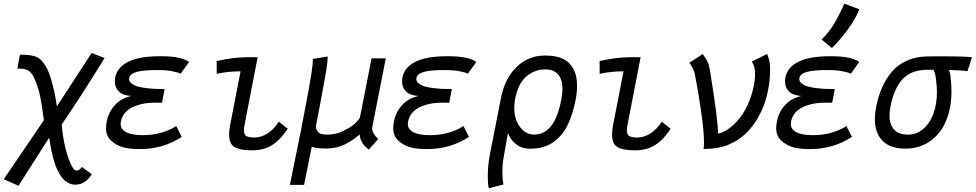

<svg xmlns="http://www.w3.org/2000/svg" viewBox="-36 -804 5274 1038"><path d="M201.2 -154.3Q189.5 -248.5 177.5 -298.6Q165.5 -348.6 145.5 -388.7Q138.2 -403.3 128.9 -412.8Q119.6 -422.4 107.7 -426.8Q95.7 -431.2 85 -432.4Q74.2 -433.6 57.6 -433.6L71.8 -508.3Q130.9 -508.3 158.7 -497.6Q186.5 -486.8 211.4 -445.8Q228.5 -418 243.7 -363.8Q258.8 -309.6 265.1 -269.5L271.5 -229L459.5 -517.6L529.3 -490.2Q408.2 -293 297.9 -130.9Q300.3 -86.9 312 -29.5Q323.7 27.8 342.3 73Q360.8 118.2 377.9 118.2Q381.3 118.2 385 116.9Q388.7 115.7 391.1 114.5Q393.6 113.3 396.5 110.6Q399.4 107.9 400.4 106.4Q401.4 105 404.1 102.1Q406.7 99.1 406.7 98.6L460 137.7Q426.3 194.3 370.6 194.3Q354 194.3 339.4 187.7Q324.7 181.2 313.5 171.6Q302.2 162.1 291.7 145.3Q281.2 128.4 274.2 114.5Q267.1 100.6 260.3 78.6Q253.4 56.6 249.5 43Q245.6 29.3 241.2 6.8Q236.8 -15.6 235.6 -24.2Q234.4 -32.7 231.4 -50.8Q230.5 -57.1 230 -60.1L64 200.2L-15.6 165Z M946.8 -64Q846.2 2 720.7 2Q658.2 2 624.3 -9.3Q590.3 -20.5 564.5 -43.9Q537.1 -69.3 537.1 -112.3Q537.1 -125.5 541 -147Q550.8 -197.8 584.5 -235.1Q618.2 -272.5 673.8 -285.2Q627.4 -288.1 606.2 -309.6Q585 -331.1 585 -363.3Q585 -375.5 586.9 -385.3Q597.7 -440.4 657.5 -470.2Q717.3 -500 828.1 -500H835Q944.8 -500 986.3 -468.8L940.4 -405.3Q930.7 -412.1 896.5 -418.7Q862.3 -425.3 814.5 -425.3Q739.3 -425.3 703.1 -415.3Q667 -405.3 662.6 -382.3Q662.1 -380.4 662.1 -376.5Q662.1 -362.3 676.3 -351.8Q690.4 -341.3 710 -335.9Q729.5 -330.6 757.1 -327.4Q784.7 -324.2 803.5 -323.5Q822.3 -322.8 842.8 -322.8H845.2H854L839.8 -248.5Q833.5 -248.5 820.8 -248.8Q808.1 -249 801.8 -249Q745.6 -249 701.7 -233.4Q629.4 -208.5 617.2 -146Q616.2 -141.6 616.2 -133.8Q616.2 -105 646.5 -89.1Q676.8 -73.2 735.8 -73.2Q792.5 -73.2 841.8 -88.4Q891.1 -103.5 916.5 -123Z M1298.3 -494.6H1356.9Q1356.9 -494.6 1285.6 -126.5Q1282.7 -110.8 1282.7 -99.6Q1282.7 -76.2 1296.1 -68.4Q1309.6 -60.5 1339.8 -60.5Q1375 -60.5 1410.2 -82.8Q1445.3 -105 1471.2 -146L1519.5 -107.9Q1481 -49.3 1436 -20.3Q1391.1 8.8 1327.1 8.8Q1260.7 8.8 1230.5 -9.8Q1202.6 -26.9 1202.6 -77.6Q1202.6 -95.2 1207.5 -124.5L1264.6 -418.5Q1197.3 -418.5 1135.7 -404.8L1135.3 -474.1Q1227.5 -494.6 1298.3 -494.6Z M1957.5 4.9Q1942.4 -7.8 1934.1 -16.4Q1925.8 -24.9 1917.7 -41.3Q1909.7 -57.6 1908.7 -77.1Q1866.7 -41.5 1825 -21.7Q1783.2 -2 1731.9 -1H1727.5Q1673.8 -1 1649.4 -10.7L1607.9 195.3H1531.2L1592.3 -104.5Q1597.7 -135.3 1611.1 -204.6Q1624.5 -273.9 1632.8 -318.6Q1641.1 -363.3 1648.2 -410.4Q1655.3 -457.5 1655.3 -477.1Q1655.3 -482.9 1654.8 -485.4L1735.4 -498.5V-494.1Q1735.4 -480 1732.4 -455.6Q1729.5 -431.2 1721.9 -388.9Q1714.4 -346.7 1708.7 -316.2Q1703.1 -285.6 1690.7 -220Q1678.2 -154.3 1671.9 -122.1V-120.6Q1671.9 -100.1 1689 -85Q1699.7 -76.2 1738.8 -76.2Q1786.6 -78.1 1820.3 -96.7Q1822.8 -98.1 1833.5 -103.5Q1844.2 -108.9 1849.1 -111.8Q1854 -114.7 1864 -121.3Q1874 -127.9 1880.6 -133.8Q1887.2 -139.6 1895.3 -148.7Q1903.3 -157.7 1909.7 -168L1972.7 -488.8H2049.8L1976.6 -116.7Q1976.1 -114.3 1976.1 -109.9Q1976.1 -83 2008.8 -52.2Z M2499.5 -64Q2398.9 2 2273.4 2Q2210.9 2 2177 -9.3Q2143.1 -20.5 2117.2 -43.9Q2089.8 -69.3 2089.8 -112.3Q2089.8 -125.5 2093.8 -147Q2103.5 -197.8 2137.2 -235.1Q2170.9 -272.5 2226.6 -285.2Q2180.2 -288.1 2158.9 -309.6Q2137.7 -331.1 2137.7 -363.3Q2137.7 -375.5 2139.6 -385.3Q2150.4 -440.4 2210.2 -470.2Q2270 -500 2380.9 -500H2387.7Q2497.6 -500 2539.1 -468.8L2493.2 -405.3Q2483.4 -412.1 2449.2 -418.7Q2415 -425.3 2367.2 -425.3Q2292 -425.3 2255.9 -415.3Q2219.7 -405.3 2215.3 -382.3Q2214.8 -380.4 2214.8 -376.5Q2214.8 -362.3 2229 -351.8Q2243.2 -341.3 2262.7 -335.9Q2282.2 -330.6 2309.8 -327.4Q2337.4 -324.2 2356.2 -323.5Q2375 -322.8 2395.5 -322.8H2397.9H2406.7L2392.6 -248.5Q2386.2 -248.5 2373.5 -248.8Q2360.8 -249 2354.5 -249Q2298.3 -249 2254.4 -233.4Q2182.1 -208.5 2169.9 -146Q2168.9 -141.6 2168.9 -133.8Q2168.9 -105 2199.2 -89.1Q2229.5 -73.2 2288.6 -73.2Q2345.2 -73.2 2394.5 -88.4Q2443.8 -103.5 2469.2 -123Z M2672.4 -274.4Q2692.9 -380.9 2757.3 -442.4Q2821.8 -503.9 2909.7 -503.9Q2980 -503.9 3019 -479.7Q3058.1 -455.6 3074.7 -405.8Q3083.5 -379.4 3083.5 -339.4Q3083.5 -300.8 3076.2 -265.1Q3068.8 -228.5 3059.3 -197Q3049.8 -165.5 3035.9 -134.8Q3022 -104 3002.7 -80.3Q2983.4 -56.6 2959 -38.1Q2934.6 -19.5 2902.1 -9.8Q2869.6 0 2831.5 0H2830.6Q2784.2 0 2753.7 -24.4Q2723.1 -48.8 2710 -85.4L2688.5 36.6Q2680.2 81.1 2680.2 125.5Q2680.2 167.5 2686 193.4L2606.4 213.9Q2601.1 193.4 2601.1 150.4Q2601.1 90.8 2611.8 34.2ZM2997.1 -258.8Q2997.1 -260.3 2998 -263.2Q2999 -266.1 2999 -267.6Q3004.9 -301.3 3004.9 -323.2Q3004.9 -372.6 2982.4 -400.6Q2960 -428.7 2911.6 -428.7Q2853.5 -428.7 2809.1 -390.1Q2764.6 -351.6 2748.5 -268.1Q2744.1 -243.7 2744.1 -221.7Q2744.1 -158.7 2775.4 -117.4Q2806.6 -76.2 2852.1 -76.2Q2961.9 -77.6 2997.1 -258.8Z M3368.7 -494.6H3427.2Q3427.2 -494.6 3356 -126.5Q3353 -110.8 3353 -99.6Q3353 -76.2 3366.5 -68.4Q3379.9 -60.5 3410.2 -60.5Q3445.3 -60.5 3480.5 -82.8Q3515.6 -105 3541.5 -146L3589.8 -107.9Q3551.3 -49.3 3506.3 -20.3Q3461.4 8.8 3397.5 8.8Q3331.1 8.8 3300.8 -9.8Q3272.9 -26.9 3272.9 -77.6Q3272.9 -95.2 3277.8 -124.5L3335 -418.5Q3267.6 -418.5 3206.1 -404.8L3205.6 -474.1Q3297.9 -494.6 3368.7 -494.6Z M3763.2 -511.7Q3783.2 -484.9 3791 -466.3Q3798.8 -447.8 3802.7 -419.9Q3845.7 -155.3 3845.7 -84.5L3845.2 -82Q3844.2 -82 3844.2 -80.6Q3889.2 -91.8 3928.2 -127.7Q3967.3 -163.6 3992.4 -210.2Q4017.6 -256.8 4031.7 -307.9Q4045.9 -358.9 4045.9 -403.8Q4045.9 -425.8 4042.2 -439.9Q4038.6 -454.1 4028.8 -471.7L4111.3 -512.2Q4127.4 -473.6 4127.4 -433.1Q4127.4 -367.7 4114.7 -308.3Q4102.1 -249 4080.6 -203.9Q4059.1 -158.7 4033.4 -124.8Q4007.8 -90.8 3978.5 -67.4Q3961.4 -53.2 3945.3 -43.5Q3929.2 -33.7 3903.8 -22.5Q3878.4 -11.2 3844 -5.1Q3809.6 1 3767.6 1.5Q3770 -13.2 3770 -33.2Q3770 -97.7 3752.2 -217.3Q3734.4 -336.9 3719.2 -409.7Q3717.8 -417.5 3708 -436.8Q3698.2 -456.1 3690.9 -464.8Z M4405.8 -590.3Q4445.3 -629.4 4472.4 -674.1Q4499.5 -718.8 4528.8 -784.2L4609.9 -753.4Q4588.4 -700.7 4548.3 -645.8Q4508.3 -590.8 4461.4 -544.4ZM4569.8 -64Q4469.2 2 4343.8 2Q4281.2 2 4247.3 -9.3Q4213.4 -20.5 4187.5 -43.9Q4160.2 -69.3 4160.2 -112.3Q4160.2 -125.5 4164.1 -147Q4173.8 -197.8 4207.5 -235.1Q4241.2 -272.5 4296.9 -285.2Q4250.5 -288.1 4229.2 -309.6Q4208 -331.1 4208 -363.3Q4208 -375.5 4210 -385.3Q4220.7 -440.4 4280.5 -470.2Q4340.3 -500 4451.2 -500H4458Q4567.9 -500 4609.4 -468.8L4563.5 -405.3Q4553.7 -412.1 4519.5 -418.7Q4485.4 -425.3 4437.5 -425.3Q4362.3 -425.3 4326.2 -415.3Q4290 -405.3 4285.6 -382.3Q4285.2 -380.4 4285.2 -376.5Q4285.2 -362.3 4299.3 -351.8Q4313.5 -341.3 4333 -335.9Q4352.5 -330.6 4380.1 -327.4Q4407.7 -324.2 4426.5 -323.5Q4445.3 -322.8 4465.8 -322.8H4468.3H4477.1L4462.9 -248.5Q4456.5 -248.5 4443.8 -248.8Q4431.2 -249 4424.8 -249Q4368.7 -249 4324.7 -233.4Q4252.4 -208.5 4240.2 -146Q4239.3 -141.6 4239.3 -133.8Q4239.3 -105 4269.5 -89.1Q4299.8 -73.2 4358.9 -73.2Q4415.5 -73.2 4464.8 -88.4Q4514.2 -103.5 4539.6 -123Z M5093.3 -425.8Q5100.6 -416 5104.2 -377.4Q5107.9 -338.9 5107.9 -309.6Q5107.9 -219.7 5078.4 -149.9Q5048.8 -80.1 4991.7 -40.3Q4934.6 -0.5 4857.9 -0.5H4856.9Q4776.4 -1 4735.1 -43Q4693.8 -85 4693.8 -160.6Q4693.8 -189.9 4700.7 -226.6Q4711.9 -283.2 4732.2 -329.6Q4752.4 -376 4784.9 -415Q4817.4 -454.1 4866.9 -476.3Q4916.5 -498.5 4979 -499Q4980 -499 5005.1 -499.3Q5030.3 -499.5 5051.3 -499.5Q5189.5 -499.5 5218.8 -494.1L5194.3 -419.4Q5165.5 -423.8 5093.3 -425.8ZM5009.8 -426.8H4999H4979Q4890.1 -426.8 4843.5 -376Q4796.9 -325.2 4778.3 -229Q4772.9 -201.2 4772.9 -179.7Q4772.9 -129.9 4798.1 -103Q4823.2 -76.2 4872.6 -76.2Q4919.9 -76.2 4956.1 -107.7Q4992.2 -139.2 5010.7 -190.9Q5029.3 -242.7 5029.3 -305.2Q5029.3 -336.4 5024.4 -375.7Q5019.5 -415 5009.8 -426.8Z"/></svg>

Font: Fantasque Sans Mono
Style: Italic
Weight: 400
Italic angle: -11°
Monospace: yes
Designer: Jany Belluz
Version: Version 1.8.0 ; ttfautohint (v1.8.2)